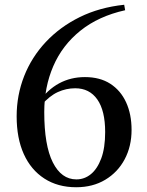

<svg xmlns="http://www.w3.org/2000/svg" viewBox="-20 -771 619 807"><path d="M300 16Q223 16 166.5 -20.5Q110 -57 80 -123.5Q50 -190 50 -282Q50 -371 81.5 -451Q113 -531 172.5 -594.5Q232 -658 315 -699Q398 -740 502 -751L506 -728Q394 -703 318 -642Q242 -581 204 -493Q166 -405 166 -300Q166 -160 202 -88.5Q238 -17 301 -17Q335 -17 362 -39Q389 -61 405.5 -105Q422 -149 422 -216Q422 -306 389 -353Q356 -400 296 -400Q258 -400 223 -384Q188 -368 154 -329L135 -341H142Q217 -447 337 -447Q400 -447 443.5 -419Q487 -391 510 -341Q533 -291 533 -225Q533 -156 504 -101.5Q475 -47 422.5 -15.5Q370 16 300 16Z"/></svg>

Font: Noto Serif KR SemiBold
Style: Regular
Weight: 600
Designer: Ryoko NISHIZUKA 西塚涼子 (kana & ideographs); Frank Grießhammer (Latin, Greek & Cyrillic); Wenlong ZHANG 张文龙 (bopomofo); San
Foundry: Adobe
Version: Version 2.003-H1;hotconv 1.1.1;makeotfexe 2.6.0